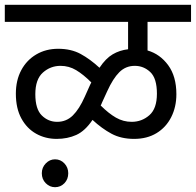

<svg xmlns="http://www.w3.org/2000/svg" viewBox="-20 -642 815 799"><path d="M0 -551V-622H775V-551H594V-432Q646 -417 680 -370.5Q714 -324 714 -250Q714 -197 692.5 -154.5Q671 -112 631.5 -88Q592 -64 538 -64Q484 -64 444 -85.5Q404 -107 365 -143Q334 -97 297.5 -80.5Q261 -64 216 -64Q169 -64 130.5 -85.5Q92 -107 69 -149Q46 -191 46 -252Q46 -308 68.5 -350Q91 -392 131 -415.5Q171 -439 222 -439Q276 -439 315.5 -417.5Q355 -396 394 -360Q420 -399 449 -416Q478 -433 513 -437V-551ZM404 -214Q402 -208 399 -203Q432 -170 462.5 -152.5Q493 -135 528 -135Q570 -135 601.5 -162.5Q633 -190 633 -252Q633 -316 605.5 -342Q578 -368 541 -368Q503 -368 476.5 -341.5Q450 -315 426 -262ZM127 -250Q127 -188 154 -161.5Q181 -135 218 -135Q256 -135 283 -161.5Q310 -188 333 -240L355 -289Q358 -295 360 -299Q327 -332 297 -350Q267 -368 232 -368Q190 -368 158.5 -340Q127 -312 127 -250ZM154 79Q154 55 170.5 38Q187 21 209 21Q232 21 248 38Q264 55 264 79Q264 104 248 120.5Q232 137 209 137Q187 137 170.5 120.5Q154 104 154 79Z"/></svg>

Font: Noto Sans Living
Style: Regular
Weight: 400
Designer: Monotype Design Team
Foundry: Monotype Imaging Inc.
Version: Version 2.013; ttfautohint (v1.8.4.7-5d5b)